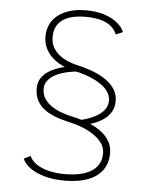

<svg xmlns="http://www.w3.org/2000/svg" viewBox="-56 -754 762 912"><g transform="rotate(5 325.0 -298.5)"><path d="M286 109Q231.5 109 189.5 97Q147.5 85 120.5 65.2Q93.5 45.5 84 22L115 6Q125.5 29 149.2 45Q173 61 207.8 69.5Q242.5 78 286 78Q319 78 349.8 72.2Q380.5 66.5 404.5 53.5Q428.5 40.5 442.8 18.2Q457 -4 457 -37Q457 -59 446.2 -77.2Q435.5 -95.5 417.5 -110.5Q399.5 -125.5 377.8 -136.8Q356 -148 333.2 -156Q310.5 -164 291 -168Q266.5 -173.5 241.8 -180.8Q217 -188 194.5 -199Q172 -210 154.2 -226Q136.5 -242 126.2 -264.2Q116 -286.5 116 -316Q116 -347 131.5 -368.5Q147 -390 172.5 -404Q198 -418 229 -426.2Q260 -434.5 291 -439L330 -412Q327 -413 324.8 -413Q322.5 -413 317 -413Q301.5 -413 280 -410Q258.5 -407 235.5 -400.5Q212.5 -394 193 -382.8Q173.5 -371.5 161.2 -355.2Q149 -339 149 -317Q149 -289.5 163 -269Q177 -248.5 199.2 -234.2Q221.5 -220 247.2 -211Q273 -202 297 -197Q316 -193 341.2 -185.5Q366.5 -178 392.5 -166Q418.5 -154 440.5 -136.5Q462.5 -119 476.2 -95Q490 -71 490 -40Q490 -8 480 16.2Q470 40.5 451.5 58.2Q433 76 407.8 87.2Q382.5 98.5 351.8 103.8Q321 109 286 109ZM339 -159 298 -178Q316.5 -180 338.5 -185.2Q360.5 -190.5 382.5 -199Q404.5 -207.5 422.8 -220Q441 -232.5 452 -249.5Q463 -266.5 463 -288Q463 -309.5 451.5 -327.5Q440 -345.5 421 -359.8Q402 -374 379.2 -384.5Q356.5 -395 333.2 -402.2Q310 -409.5 291 -413Q272.5 -416.5 251.2 -424.2Q230 -432 209.5 -444.5Q189 -457 172.5 -474.2Q156 -491.5 146 -514.2Q136 -537 136 -565Q136 -593.5 145.2 -616.2Q154.5 -639 171.2 -655.8Q188 -672.5 210.5 -683.8Q233 -695 259.8 -700.5Q286.5 -706 316 -706Q367 -706 405 -693.8Q443 -681.5 467.2 -661.5Q491.5 -641.5 501 -618L468 -604Q457.5 -628.5 437.5 -644.2Q417.5 -660 387.2 -667.5Q357 -675 316 -675Q289 -675 263 -670Q237 -665 216 -652.8Q195 -640.5 182.5 -619.5Q170 -598.5 170 -566Q170 -537.5 182 -516.2Q194 -495 213.2 -480.2Q232.5 -465.5 254.8 -456.5Q277 -447.5 297 -443Q315.5 -439 341.2 -431.5Q367 -424 393.8 -412Q420.5 -400 443.5 -382.8Q466.5 -365.5 480.8 -342Q495 -318.5 495 -288Q495 -257.5 481.5 -235.8Q468 -214 447.2 -199.8Q426.5 -185.5 404.2 -177Q382 -168.5 364 -164.2Q346 -160 339 -159Z"/></g></svg>

Font: Trispace Thin Thin
Style: Regular
Weight: 250
Version: Version 1.210